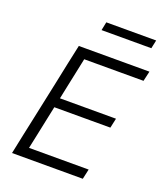

<svg xmlns="http://www.w3.org/2000/svg" viewBox="-160 -1003 952 1109"><g transform="rotate(20 316.0 -448.0)"><path d="M46.5 0Q58.5 -59.5 70.5 -115Q82.5 -170.5 96.5 -236.5L146.5 -472Q160.5 -540.5 172.5 -596.8Q184.5 -653 197.5 -713H631.5L617.5 -651.5H253Q243.5 -606.5 234.2 -561.8Q225 -517 214 -466L198.5 -391.5H543L530 -332H185.5L167.5 -246.5Q157 -195.5 147.5 -151Q138 -106.5 128.5 -61.5H495L481.5 0ZM289.5 -844 300 -895.5H606.5L595.5 -844Z"/></g></svg>

Font: Commissioner Light
Style: Italic
Weight: 300
Italic angle: -12°
Designer: Kostas Bartsokas
Foundry: Kostas Bartsokas
Version: Version 1.000; ttfautohint (v1.8.3)